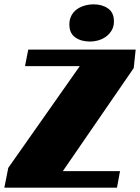

<svg xmlns="http://www.w3.org/2000/svg" viewBox="-41 -863 644 883"><path d="M-3 -91 326 -559H74L89 -635H583L574 -550L248 -76H511L497 0H-21ZM483 -765Q483 -742 473.5 -725Q464 -708 448.5 -696Q433 -684 413 -678Q393 -672 372 -672Q332 -672 305 -691Q278 -710 278 -751Q278 -773 287 -790.5Q296 -808 311.5 -819.5Q327 -831 347.5 -837Q368 -843 390 -843Q429 -843 456 -824Q483 -805 483 -765Z"/></svg>

Font: Racing Sans One
Style: Regular
Weight: 400
Designer: Pablo Impallari, Rodrigo Fuenzalida
Foundry: Pablo Impallari, Rodrigo Fuenzalida
Version: Version 1.001; ttfautohint (v0.8) -G 200 -r 50